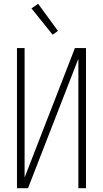

<svg xmlns="http://www.w3.org/2000/svg" viewBox="-20 -987 540 1007"><path d="M69 0V-735H109V-56L373 -735H431V0H391V-679L127 0ZM256 -805 145 -943 180 -967 284 -825Z"/></svg>

Font: Iosevka Curly Extralight
Style: Regular
Weight: 200
Monospace: yes
Designer: Belleve Invis
Foundry: Belleve Invis
Version: Version 22.1.2; ttfautohint (v1.8.4)